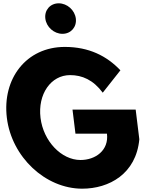

<svg xmlns="http://www.w3.org/2000/svg" viewBox="-20 -1123 967 1158"><path d="M334.1 -1103C283.1 -1103 247.1 -1062 253.4 -1011C259.6 -960 305.7 -919 356.7 -919C407.7 -919 443.6 -960 437.4 -1011C431.1 -1062 385.1 -1103 334.1 -1103ZM798.3 -462H417.3L435.1 -317H625.1C637.5 -216 555.6 -158 465.6 -158C349.6 -158 241.6 -272 224.4 -412C206.9 -555 286.7 -670 402.7 -670C475.7 -670 542.3 -641 599.7 -564L706.2 -699C623.5 -786 515.9 -840 370.9 -840C138.9 -840 -7.7 -649 21.4 -412C50.4 -176 253.8 15 475.8 15C637.8 15 800.9 -74 820.3 -283Z"/></svg>

Font: Hussar
Style: BdOpOblOne
Weight: 700
Foundry: Cannot Into Space Fonts
Version: Version 2.00